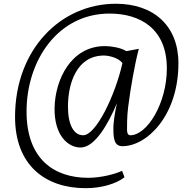

<svg xmlns="http://www.w3.org/2000/svg" viewBox="-20 -774 1001 1003"><path d="M58.6 -163.1C58.6 89.4 216.8 209 427.2 209C510.7 209 585.4 186.5 630.4 152.3L617.7 118.2C584.5 134.3 511.2 154.8 440.4 154.8C262.2 154.8 118.7 56.6 118.7 -191.4C118.7 -458.5 282.7 -703.1 552.2 -703.1C710.9 -703.1 851.6 -625.5 851.6 -416.5C851.6 -233.9 748.5 -67.4 660.6 -67.4C647.5 -67.4 643.6 -81.5 643.6 -95.2C643.6 -115.2 643.1 -164.1 649.4 -214.4C661.6 -313.5 685.1 -443.8 705.1 -519L639.6 -506.8C611.3 -525.9 556.2 -533.2 528.8 -533.2C348.1 -533.2 268.1 -354 265.1 -211.9C262.2 -66.9 335 -3.4 400.9 -3.4C476.6 -3.4 546.4 -129.4 590.8 -234.4C579.1 -183.6 572.3 -130.4 572.3 -107.4C572.3 -55.2 574.2 -10.3 619.6 -10.3C748 -10.3 912.1 -170.9 912.1 -443.8C912.1 -639.2 782.7 -754.4 585.4 -754.4C297.4 -754.4 58.6 -516.6 58.6 -163.1ZM335 -217.3C335 -336.4 379.4 -483.4 522.9 -483.9C550.8 -483.9 601.1 -470.7 619.6 -444.3C581.5 -273.9 481 -67.4 414.6 -67.4C365.2 -67.4 335 -122.1 335 -217.3Z"/></svg>

Font: Merriweather
Style: Light Italic
Weight: 300
Italic angle: -7.5°
Designer: Eben Sorkin
Foundry: Eben Sorkin
Version: Version 1.001